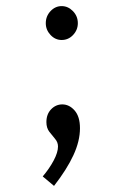

<svg xmlns="http://www.w3.org/2000/svg" viewBox="-20 -441 415 629"><path d="M182 -310Q161 -310 145.5 -326.5Q130 -343 130 -365Q130 -388 145.5 -404.5Q161 -421 182 -421Q203 -421 219 -404.5Q235 -388 235 -365Q235 -343 219.5 -326.5Q204 -310 182 -310ZM157 168 120 137Q142 111 156 84.5Q170 58 170 39Q170 25 160.5 14Q151 3 141.5 -9.5Q132 -22 132 -41Q132 -67 147.5 -83Q163 -99 184 -99Q207 -99 224.5 -79Q242 -59 242 -21Q242 21 220.5 67.5Q199 114 157 168Z"/></svg>

Font: Inconsolata Condensed Medium
Style: Regular
Weight: 500
Width: 3
Monospace: yes
Designer: Raph Levien, Cyreal, Brenton Simpson
Foundry: Raph Levien, Cyreal, Google
Version: Version 3.100; ttfautohint (v1.8.4.7-5d5b)